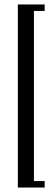

<svg xmlns="http://www.w3.org/2000/svg" viewBox="-20 -780 235 860"><path d="M60 60H180V31H132V-731H180V-760H60Z"/></svg>

Font: Americaine Condensed
Style: Regular
Weight: 400
Width: 3
Designer: Alan Madić
Foundry: ESAD Valence
Version: Version 0.001;Glyphs 3.1.2 (3151)